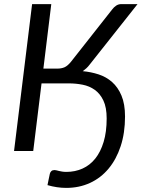

<svg xmlns="http://www.w3.org/2000/svg" viewBox="-20 -736 694 936"><path d="M417 -421Q409.5 -411 401 -403.2Q392.5 -395.5 383.5 -389Q423 -385.5 460.2 -373.5Q497.5 -361.5 526.2 -336.2Q555 -311 572.2 -270Q589.5 -229 589.5 -168Q589.5 -87.5 568.2 -23.2Q547 41 509.2 86.2Q471.5 131.5 418.8 155.8Q366 180 303 180Q258 180 211.5 166.5Q214 152.5 217.2 138.5Q220.5 124.5 223 111Q225 103 230.5 98Q236 93 246.5 93Q250.5 93 255.8 94.5Q261 96 267.8 97.5Q274.5 99 283.2 100.5Q292 102 303.5 102Q346 102 382.2 85.8Q418.5 69.5 444.5 37Q470.5 4.5 485.2 -44.2Q500 -93 500 -158.5Q500 -212.5 484 -246Q468 -279.5 442 -298Q416 -316.5 383 -323Q350 -329.5 315.5 -329.5H182.5L142 0H48.5L136.5 -716H230L191.5 -401.5H259Q279.5 -401.5 294.8 -408.2Q310 -415 326.5 -435.5L526.5 -689.5Q535 -701 546.2 -708.5Q557.5 -716 571.5 -716H650.5Z"/></svg>

Font: Lato 2
Style: Italic
Weight: 400
Italic angle: -7°
Designer: Lukasz Dziedzic with Adam Twardoch and Botio Nikoltchev
Foundry: tyPoland Lukasz Dziedzic
Version: Version 2.015; 2015-08-06; http://www.latofonts.com/